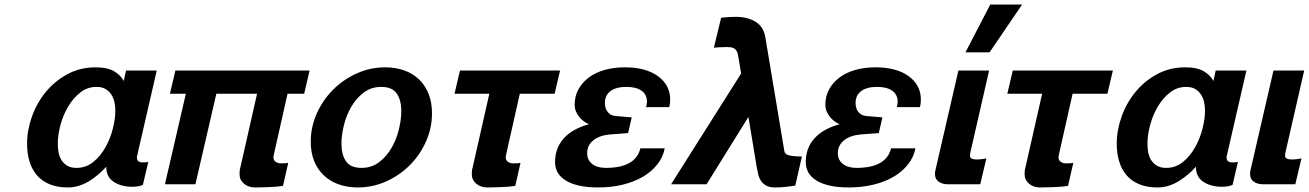

<svg xmlns="http://www.w3.org/2000/svg" viewBox="-20 -810 5753 844"><path d="M234 -178Q234 -159 237.5 -140Q241 -121 250.5 -106Q260 -91 276 -81.5Q292 -72 316 -72Q358 -72 390 -98Q422 -124 443.5 -162.5Q465 -201 476 -244.5Q487 -288 487 -322Q487 -342 483 -361Q479 -380 469 -395Q459 -410 443.5 -419Q428 -428 404 -428Q364 -428 332.5 -403Q301 -378 279 -340.5Q257 -303 245.5 -259.5Q234 -216 234 -178ZM99 -177Q99 -238 120.5 -298Q142 -358 181.5 -406Q221 -454 276.5 -484Q332 -514 400 -514Q453 -514 482 -496.5Q511 -479 524 -454L534 -500H669L583 -126Q582 -124 582 -121.5Q582 -119 582 -117Q582 -96 607 -96H612Q625 -96 632 -99L608 3Q588 11 561 11Q513 11 480 -10.5Q447 -32 447 -77Q431 -59 412 -43Q393 -27 372 -14Q351 -1 327.5 6.5Q304 14 278 14Q231 14 197 -0.5Q163 -15 141.5 -40.5Q120 -66 109.5 -101Q99 -136 99 -177Z M1244 -398 1183 -127Q1182 -124 1182 -119Q1182 -105 1192 -98.5Q1202 -92 1214 -92H1223Q1229 -92 1235 -92.5Q1241 -93 1247 -94L1224 7Q1212 9 1196 10.5Q1180 12 1162.5 12.5Q1145 13 1129 13.5Q1113 14 1101 14Q1072 14 1052.5 -2.5Q1033 -19 1033 -44Q1033 -49 1033.5 -57.5Q1034 -66 1036 -71L1110 -398H931L839 0H705L797 -398H727L751 -500H1341L1317 -398Z M1346 -187Q1346 -251 1372 -310Q1398 -369 1443 -414.5Q1488 -460 1547.5 -487Q1607 -514 1673 -514Q1719 -514 1757 -500.5Q1795 -487 1822 -461Q1849 -435 1864 -397.5Q1879 -360 1879 -312Q1879 -248 1853 -189Q1827 -130 1782.5 -85Q1738 -40 1678.5 -13Q1619 14 1553 14Q1507 14 1469 0.5Q1431 -13 1403.5 -39Q1376 -65 1361 -102Q1346 -139 1346 -187ZM1481 -179Q1481 -130 1501 -101Q1521 -72 1569 -72Q1614 -72 1647 -97.5Q1680 -123 1701.5 -160.5Q1723 -198 1733.5 -241.5Q1744 -285 1744 -321Q1744 -370 1724 -399Q1704 -428 1656 -428Q1611 -428 1578 -402.5Q1545 -377 1523.5 -339.5Q1502 -302 1491.5 -258.5Q1481 -215 1481 -179Z M2265 -398 2204 -127Q2203 -124 2203 -119Q2203 -105 2213 -98.5Q2223 -92 2235 -92H2244Q2250 -92 2256 -92.5Q2262 -93 2268 -94L2245 7Q2233 9 2217 10.5Q2201 12 2183.5 12.5Q2166 13 2150 13.5Q2134 14 2122 14Q2093 14 2073.5 -2.5Q2054 -19 2054 -44Q2054 -49 2054.5 -57.5Q2055 -66 2057 -71L2131 -398H1978L2002 -500H2442L2418 -398Z M2506 -349Q2506 -387 2522.5 -417Q2539 -447 2568 -469Q2597 -491 2637.5 -502.5Q2678 -514 2727 -514Q2819 -514 2872.5 -475Q2926 -436 2926 -372Q2926 -364 2925 -355.5Q2924 -347 2922 -339H2820Q2824 -354 2824 -362Q2824 -394 2800.5 -411Q2777 -428 2734 -428Q2688 -428 2663.5 -409.5Q2639 -391 2639 -357Q2639 -333 2651.5 -317.5Q2664 -302 2686 -300L2757 -294L2741 -225L2662 -219Q2615 -215 2588 -193Q2561 -171 2561 -137Q2561 -107 2583 -89.5Q2605 -72 2643 -72Q2774 -72 2795 -158H2902Q2895 -120 2870 -88Q2845 -56 2807 -33.5Q2769 -11 2718.5 1.5Q2668 14 2609 14Q2519 14 2469.5 -15Q2420 -44 2420 -98Q2420 -159 2458 -201.5Q2496 -244 2569 -264Q2542 -275 2524 -299Q2506 -323 2506 -349Z M3270 -296 3086 0H2930L3238 -487L3224 -569Q3221 -586 3211 -594.5Q3201 -603 3179 -603Q3176 -603 3168 -603Q3160 -603 3150.5 -602.5Q3141 -602 3132 -601.5Q3123 -601 3118 -600L3150 -732Q3169 -734 3182 -735Q3195 -736 3214 -736Q3266 -736 3301 -714.5Q3336 -693 3344 -648L3428 -145Q3430 -131 3451 -126.5Q3472 -122 3505 -122L3476 6Q3462 8 3437.5 11Q3413 14 3387 14Q3363 14 3348.5 6Q3334 -2 3325.5 -14.5Q3317 -27 3313 -43.5Q3309 -60 3306 -78Z M3608 -349Q3608 -387 3624.5 -417Q3641 -447 3670 -469Q3699 -491 3739.5 -502.5Q3780 -514 3829 -514Q3921 -514 3974.5 -475Q4028 -436 4028 -372Q4028 -364 4027 -355.5Q4026 -347 4024 -339H3922Q3926 -354 3926 -362Q3926 -394 3902.5 -411Q3879 -428 3836 -428Q3790 -428 3765.5 -409.5Q3741 -391 3741 -357Q3741 -333 3753.5 -317.5Q3766 -302 3788 -300L3859 -294L3843 -225L3764 -219Q3717 -215 3690 -193Q3663 -171 3663 -137Q3663 -107 3685 -89.5Q3707 -72 3745 -72Q3876 -72 3897 -158H4004Q3997 -120 3972 -88Q3947 -56 3909 -33.5Q3871 -11 3820.5 1.5Q3770 14 3711 14Q3621 14 3571.5 -15Q3522 -44 3522 -98Q3522 -159 3560 -201.5Q3598 -244 3671 -264Q3644 -275 3626 -299Q3608 -323 3608 -349Z M4193 -500H4328L4247 -146Q4246 -143 4245 -137Q4244 -131 4244 -127Q4244 -116 4252 -112.5Q4260 -109 4272 -109Q4284 -109 4297 -110.5Q4310 -112 4316 -114L4289 0H4147Q4122 0 4106 -11.5Q4090 -23 4090 -46Q4090 -54 4092 -62ZM4330 -580H4224L4333 -790H4473Z M4695 -398 4634 -127Q4633 -124 4633 -119Q4633 -105 4643 -98.5Q4653 -92 4665 -92H4674Q4680 -92 4686 -92.5Q4692 -93 4698 -94L4675 7Q4663 9 4647 10.5Q4631 12 4613.5 12.5Q4596 13 4580 13.5Q4564 14 4552 14Q4523 14 4503.5 -2.5Q4484 -19 4484 -44Q4484 -49 4484.5 -57.5Q4485 -66 4487 -71L4561 -398H4408L4432 -500H4872L4848 -398Z M5024 -178Q5024 -159 5027.5 -140Q5031 -121 5040.5 -106Q5050 -91 5066 -81.5Q5082 -72 5106 -72Q5148 -72 5180 -98Q5212 -124 5233.5 -162.5Q5255 -201 5266 -244.5Q5277 -288 5277 -322Q5277 -342 5273 -361Q5269 -380 5259 -395Q5249 -410 5233.5 -419Q5218 -428 5194 -428Q5154 -428 5122.5 -403Q5091 -378 5069 -340.5Q5047 -303 5035.5 -259.5Q5024 -216 5024 -178ZM4889 -177Q4889 -238 4910.5 -298Q4932 -358 4971.5 -406Q5011 -454 5066.5 -484Q5122 -514 5190 -514Q5243 -514 5272 -496.5Q5301 -479 5314 -454L5324 -500H5459L5373 -126Q5372 -124 5372 -121.5Q5372 -119 5372 -117Q5372 -96 5397 -96H5402Q5415 -96 5422 -99L5398 3Q5378 11 5351 11Q5303 11 5270 -10.5Q5237 -32 5237 -77Q5221 -59 5202 -43Q5183 -27 5162 -14Q5141 -1 5117.5 6.5Q5094 14 5068 14Q5021 14 4987 -0.5Q4953 -15 4931.5 -40.5Q4910 -66 4899.5 -101Q4889 -136 4889 -177Z M5578 -500H5713L5632 -146Q5631 -143 5630 -137Q5629 -131 5629 -127Q5629 -116 5637 -112.5Q5645 -109 5657 -109Q5669 -109 5682 -110.5Q5695 -112 5701 -114L5674 0H5532Q5507 0 5491 -11.5Q5475 -23 5475 -46Q5475 -54 5477 -62Z"/></svg>

Font: Perun
Style: Bold Italic
Weight: 700
Italic angle: -12°
Foundry: Copyright (c) Stefan Peev, Context Ltd, 2016
Version: Version 1.027